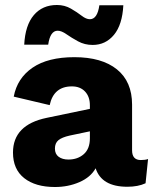

<svg xmlns="http://www.w3.org/2000/svg" viewBox="-20 -739 619 769"><path d="M211 -616Q181 -616 173 -560H77Q81 -638 115.5 -678.5Q150 -719 208 -719Q239 -719 264 -704.5Q289 -690 307 -676Q325 -662 340 -662Q370 -662 378 -718H474Q470 -640 436.5 -599.5Q403 -559 351 -559Q319 -559 292.5 -573.5Q266 -588 246 -602Q226 -616 211 -616ZM544 -98Q562 -98 573 -102L563 -5Q533 9 490 9Q387 9 363 -65Q343 -29 298 -9.5Q253 10 200 10Q122 10 77 -25.5Q32 -61 32 -128Q32 -239 167 -267L340 -303V-317Q340 -352 320.5 -372.5Q301 -393 268 -393Q195 -393 179 -318L35 -352Q49 -426 110.5 -468Q172 -510 278 -510Q388 -510 448.5 -461Q509 -412 509 -320V-137Q509 -98 544 -98ZM254 -100Q291 -100 315.5 -121.5Q340 -143 340 -185V-213L259 -196Q228 -189 214 -177.5Q200 -166 200 -144Q200 -122 215 -111Q230 -100 254 -100Z"/></svg>

Font: Elaine Sans
Style: Bold
Weight: 700
Designer: Wei Huang
Foundry: Wei Huang
Version: Version 2.001;December 24, 2019;FontCreator 12.0.0.2547 64-b